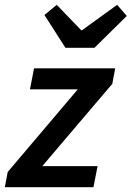

<svg xmlns="http://www.w3.org/2000/svg" viewBox="-30 -775 545 795"><path d="M-10 0H357L374 -87H145L435 -428L447 -492H111L94 -405H292L2 -63ZM241 -577H361L495 -709L455 -755L310 -650H306L205 -755L154 -713Z"/></svg>

Font: Source Sans Pro Semibold
Style: Italic
Weight: 600
Italic angle: -11°
Designer: Paul D. Hunt
Foundry: Adobe Systems Incorporated
Version: Version 3.006;hotconv 1.0.111;makeotfexe 2.5.65597